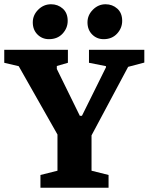

<svg xmlns="http://www.w3.org/2000/svg" viewBox="-38 -882 698 902"><path d="M152 0V-60L232 -80V-250L50 -571L-18 -587V-648H281V-587L229 -572V-558L337 -338H347L460 -566V-571L380 -587V-648H640V-588L564 -568L392 -246V-80L472 -60V0ZM449 -698Q417 -698 395 -720Q373 -742 373 -777Q373 -811 398.5 -836.5Q424 -862 458 -862Q490 -862 513 -841.5Q536 -821 536 -784Q536 -750 512 -724Q488 -698 449 -698ZM192 -698Q160 -698 138 -720Q116 -742 116 -777Q116 -811 141.5 -836.5Q167 -862 202 -862Q234 -862 257 -841.5Q280 -821 280 -784Q280 -750 256 -724Q232 -698 192 -698Z"/></svg>

Font: Faustina ExtraBold
Style: Regular
Weight: 800
Designer: Alfonso Garcia
Foundry: http://www.omnibus-type.com
Version: Version 1.200